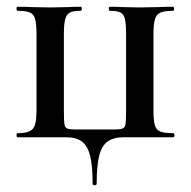

<svg xmlns="http://www.w3.org/2000/svg" viewBox="-20 -406 566 568"><path d="M175 0H32Q29 0 29 -6Q29 -12 32 -12Q56 -12 68 -18Q80 -24 84 -38.5Q88 -53 88 -83V-305Q88 -335 84 -349.5Q80 -364 68.5 -369Q57 -374 32 -374Q29 -374 29 -380Q29 -386 32 -386Q59 -386 74 -385L128 -384L181 -385Q195 -386 219 -386Q222 -386 222 -380Q222 -374 219 -374Q197 -374 187 -369Q177 -364 173 -349.5Q169 -335 169 -305V-81Q169 -49 170.5 -39Q172 -29 178.5 -26Q185 -23 205 -23H316Q336 -23 343 -26Q350 -29 351.5 -39.5Q353 -50 353 -83V-305Q353 -336 349.5 -350Q346 -364 336.5 -369Q327 -374 305 -374Q302 -374 302 -380Q302 -386 305 -386Q329 -386 343 -385L392 -384L449 -385Q464 -386 492 -386Q495 -386 495 -380Q495 -374 492 -374Q467 -374 455 -369Q443 -364 438.5 -349.5Q434 -335 434 -305V-81Q434 -50 438 -36Q442 -22 454 -17Q466 -12 493 -12Q496 -12 496 -6Q496 0 493 0H347Q316 0 298.5 12.5Q281 25 273.5 54.5Q266 84 266 137Q266 142 260 142Q254 142 254 137Q254 84 246.5 54.5Q239 25 222 12.5Q205 0 175 0Z"/></svg>

Font: Cormorant Garamond SemiBold
Style: Regular
Weight: 600
Designer: Christian Thalmann (Catharsis Fonts)
Foundry: Catharsis Fonts
Version: Version 4.000